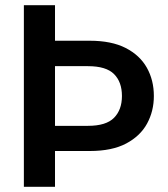

<svg xmlns="http://www.w3.org/2000/svg" viewBox="-20 -720 647 740"><path d="M72 0V-700H192V-563H326Q410 -563 464.5 -535Q519 -507 546 -459Q573 -411 573 -350Q573 -292 547 -244Q521 -196 466.5 -167Q412 -138 326 -138H192V0ZM192 -235H319Q389 -235 419.5 -266Q450 -297 450 -350Q450 -404 419.5 -434.5Q389 -465 319 -465H192Z"/></svg>

Font: DM Sans 12pt SemiBold
Style: Regular
Weight: 600
Version: Version 4.004;gftools[0.9.30]